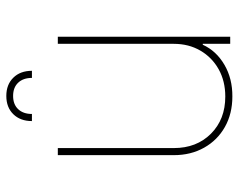

<svg xmlns="http://www.w3.org/2000/svg" viewBox="-94 -655 756 608"><g transform="rotate(-90 284.0 -351.0)"><path d="M449.2 -178.7V-545.9H471.7V0H449.2V-86.9H446.3Q426.8 -43.9 382.8 -18.3Q338.9 7.3 282.2 6.8Q228 6.8 186 -16.8Q144 -40.5 120.4 -82.5Q96.7 -124.5 96.7 -178.7V-545.9H119.1V-178.7Q119.1 -106.4 164.6 -61Q210 -15.6 282.2 -15.6Q331.1 -15.6 368.7 -36.6Q406.2 -57.6 427.7 -94.5Q449.2 -131.3 449.2 -178.7ZM204.6 -627.9Q204.6 -664.6 226.3 -686.8Q248 -709 284.2 -709Q320.3 -709 342 -686.8Q363.8 -664.6 363.8 -627.9H341.3Q341.3 -655.3 326.2 -671.4Q311 -687.5 284.2 -687.5Q257.3 -687.5 242.2 -671.4Q227.1 -655.3 227.1 -627.9Z"/></g></svg>

Font: Inter Tight Thin
Style: Regular
Weight: 250
Designer: Rasmus Andersson
Foundry: rsms
Version: Version 3.004